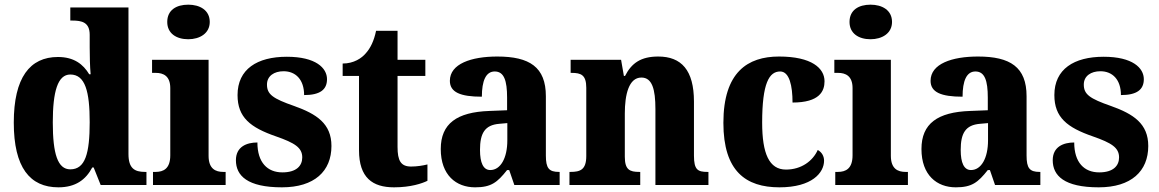

<svg xmlns="http://www.w3.org/2000/svg" viewBox="-20 -792 4964 822"><path d="M230 10C303 10 347 -22 375 -75H381L411 0H607V-56H601C556 -56 530 -71 530 -133V-760H281V-704H289C330 -704 364 -697 364 -643V-590C364 -553 365 -507 368 -474H362C336 -517 297 -548 228 -548C108 -548 39 -460 39 -267C39 -75 108 10 230 10ZM281 -67C227 -67 206 -133 206 -268C206 -400 227 -473 281 -473C345 -473 364 -400 364 -269C364 -135 345 -67 281 -67Z M786 -624C835 -624 878 -649 878 -698C878 -749 835 -772 786 -772C735 -772 696 -749 696 -698C696 -649 735 -624 786 -624ZM635 0H946V-56H936C903 -56 873 -69 873 -125V-536H631V-480H647C679 -480 709 -467 709 -415V-127C709 -70 680 -56 646 -56H635Z M1187 10C1326 10 1399 -59 1399 -167C1399 -263 1335 -304 1240 -338C1148 -370 1123 -388 1123 -430C1123 -467 1154 -487 1194 -487C1246 -487 1282 -451 1282 -385C1350 -385 1380 -408 1380 -453C1380 -501 1332 -549 1208 -549C1081 -549 997 -496 997 -385C997 -289 1052 -246 1162 -208C1242 -180 1274 -160 1274 -118C1274 -83 1250 -54 1189 -54C1125 -54 1082 -96 1082 -182C1036 -182 990 -164 990 -106C990 -40 1039 10 1187 10Z M1667 10C1739 10 1788 -7 1810 -18V-88C1790 -83 1765 -79 1740 -79C1696 -79 1682 -104 1682 -163V-467H1801V-536H1682V-660H1590C1581 -616 1565 -585 1547 -565C1529 -543 1495 -520 1447 -520V-467H1517V-149C1517 -31 1575 10 1667 10Z M2014 10C2083 10 2109 -11 2151 -64H2160L2182 0H2376V-56H2373C2330 -56 2317 -72 2317 -126V-380C2317 -505 2247 -550 2109 -550C1998 -550 1906 -519 1906 -446C1906 -397 1951 -378 2043 -378C2043 -446 2060 -486 2098 -486C2138 -486 2151 -447 2151 -374V-320L2075 -317C1936 -312 1867 -263 1867 -154C1867 -42 1933 10 2014 10ZM2079 -64C2049 -64 2035 -95 2035 -150C2035 -221 2055 -257 2118 -262L2152 -265V-191C2152 -115 2123 -64 2079 -64Z M2418 0H2721V-56H2717C2676 -56 2655 -65 2655 -121V-306C2655 -387 2672 -460 2726 -460C2772 -460 2786 -410 2786 -325V0H3013V-56H3009C2967 -56 2951 -65 2951 -126V-357C2951 -492 2897 -550 2798 -550C2724 -550 2684 -522 2656 -467H2651L2639 -536H2423V-480H2427C2468 -480 2490 -471 2490 -416V-124C2490 -65 2464 -56 2422 -56H2418Z M3317 10C3457 10 3508 -53 3508 -104C3508 -123 3499 -140 3481 -150C3460 -103 3411 -66 3345 -66C3273 -66 3243 -134 3243 -267C3243 -436 3273 -486 3320 -486C3360 -486 3373 -424 3373 -353C3489 -353 3510 -402 3510 -444C3510 -500 3455 -550 3315 -550C3181 -550 3077 -483 3077 -266C3077 -59 3173 10 3317 10Z M3707 -624C3756 -624 3799 -649 3799 -698C3799 -749 3756 -772 3707 -772C3656 -772 3617 -749 3617 -698C3617 -649 3656 -624 3707 -624ZM3556 0H3867V-56H3857C3824 -56 3794 -69 3794 -125V-536H3552V-480H3568C3600 -480 3630 -467 3630 -415V-127C3630 -70 3601 -56 3567 -56H3556Z M4072 10C4141 10 4167 -11 4209 -64H4218L4240 0H4434V-56H4431C4388 -56 4375 -72 4375 -126V-380C4375 -505 4305 -550 4167 -550C4056 -550 3964 -519 3964 -446C3964 -397 4009 -378 4101 -378C4101 -446 4118 -486 4156 -486C4196 -486 4209 -447 4209 -374V-320L4133 -317C3994 -312 3925 -263 3925 -154C3925 -42 3991 10 4072 10ZM4137 -64C4107 -64 4093 -95 4093 -150C4093 -221 4113 -257 4176 -262L4210 -265V-191C4210 -115 4181 -64 4137 -64Z M4684 10C4823 10 4896 -59 4896 -167C4896 -263 4832 -304 4737 -338C4645 -370 4620 -388 4620 -430C4620 -467 4651 -487 4691 -487C4743 -487 4779 -451 4779 -385C4847 -385 4877 -408 4877 -453C4877 -501 4829 -549 4705 -549C4578 -549 4494 -496 4494 -385C4494 -289 4549 -246 4659 -208C4739 -180 4771 -160 4771 -118C4771 -83 4747 -54 4686 -54C4622 -54 4579 -96 4579 -182C4533 -182 4487 -164 4487 -106C4487 -40 4536 10 4684 10Z"/></svg>

Font: Noto Serif Tamil SemiCondensed ExtraBold
Style: Regular
Weight: 800
Width: 4
Designer: Indian Type Foundry, Tom Grace, and the Monotype Design Team
Foundry: Monotype Imaging Inc.
Version: Version 2.004